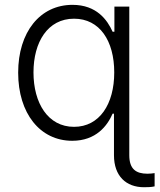

<svg xmlns="http://www.w3.org/2000/svg" viewBox="-20 -573 663 797"><path d="M577.8 204.2C592.7 204.2 609 203.8 621.8 200.6V145.6C612.9 147 601.9 148.1 592 148.1C545.1 148.1 516.7 129.3 516.7 71.4V-545.5H454.9V-441.4H447.4C425.4 -490.4 381 -552.9 280.9 -552.9C146 -552.9 55.4 -439.6 55.4 -271.3C55.4 -102.3 146.3 11.4 279.8 11.4C378.9 11.4 425.8 -51.1 447.4 -101.2H453.1V71.4C453.1 158.4 503.9 204.2 577.8 204.2ZM287.3 -46.5C179 -46.5 119 -145.2 119 -272.4C119 -398.1 177.9 -495.4 287.3 -495.4C394.2 -495.4 454.2 -403.1 454.2 -272.4C454.2 -140.6 393.1 -46.5 287.3 -46.5Z"/></svg>

Font: Karasuma Gothic
Style: Light
Weight: 300
Designer: Rasmus Andersson / Ryoko Nishizuka
Foundry: rsms
Version: Version 1.00